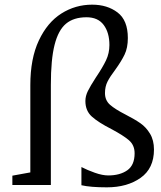

<svg xmlns="http://www.w3.org/2000/svg" viewBox="-20 -793 692 823"><path d="M110 -54V-428Q110 -542 146.5 -619.5Q183 -697 243 -735Q303 -773 375 -773Q440 -773 484 -739.5Q528 -706 528 -630Q528 -588 514 -559Q500 -530 474 -494Q452 -465 441 -443.5Q430 -422 430 -394Q430 -363 451.5 -344Q473 -325 518 -302Q557 -282 581.5 -265Q606 -248 623 -220Q640 -192 640 -152Q640 -71 582.5 -30.5Q525 10 438 10Q368 10 329 1V-77Q354 -64 386.5 -52.5Q419 -41 444 -41Q494 -41 525.5 -63Q557 -85 557 -136Q557 -171 532.5 -192Q508 -213 457 -240Q402 -268 374 -293Q346 -318 346 -360Q346 -381 356.5 -402.5Q367 -424 391 -461Q420 -504 434.5 -534.5Q449 -565 449 -600Q449 -653 424.5 -686Q400 -719 351 -719Q296 -719 263 -691.5Q230 -664 214 -601Q198 -538 198 -429V0H33V-40Z"/></svg>

Font: Martel
Style: Regular
Weight: 400
Designer: Dan Reynolds
Foundry: Dan Reynolds
Version: Version 1.001; ttfautohint (v1.1) -l 5 -r 5 -G 72 -x 0 -D la